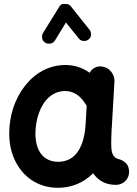

<svg xmlns="http://www.w3.org/2000/svg" viewBox="-20 -877 679 955"><path d="M556.6 42.5C574.7 42.5 589.8 36.1 603 23.9C615.7 11.2 622.1 -3.9 622.1 -22C621.6 -41 616.7 -55.2 607.4 -64.5C598.1 -73.7 587.9 -80.1 577.6 -83.5C542.5 -89.8 535.6 -114.3 533.7 -143.6C533.2 -149.4 533.2 -156.2 533.2 -164.6C533.2 -176.8 533.7 -205.6 535.2 -233.4C535.6 -237.3 535.6 -241.2 536.1 -244.6L549.3 -472.7V-476.6C549.3 -492.2 543.5 -507.3 532.2 -521.5C520.5 -535.6 505.9 -543.5 487.8 -545.9C484.4 -546.4 481.4 -546.9 478 -546.9C459 -546.9 437.5 -536.6 426.3 -515.1C389.6 -541 349.1 -553.7 305.2 -553.7C223.6 -553.7 153.8 -513.7 103.5 -449.2C53.2 -384.8 25.9 -300.8 25.9 -212.9V-210C26.4 -158.7 37.1 -113.3 57.6 -72.8C98.6 7.8 173.8 57.1 268.1 57.1C336.9 57.1 397 31.2 443.4 -15.1C468.3 21.5 505.4 42.5 556.6 42.5ZM269.5 -72.3C197.8 -72.3 157.7 -124 156.2 -208.5V-211.4C156.2 -248 162.1 -282.7 173.8 -315.4C196.8 -379.9 242.7 -424.3 303.7 -424.3C346.2 -424.3 380.4 -400.4 404.3 -360.8C406.2 -357.4 408.7 -354 411.1 -351.1L406.2 -264.2C405.8 -261.7 405.3 -258.8 405.3 -255.9C404.8 -252 404.8 -247.6 404.8 -243.2C393.6 -133.3 348.1 -72.3 269.5 -72.3ZM205.1 -664.6C210.4 -661.1 216.3 -659.7 222.7 -659.7C228.5 -659.7 243.7 -660.2 253.4 -675.8L308.1 -765.1L371.6 -686C382.8 -671.9 396 -673.3 399.4 -673.3C407.2 -673.3 414.1 -675.8 419.9 -680.2C435.1 -691.9 432.6 -705.1 432.6 -707.5C432.6 -715.8 430.2 -722.7 425.3 -729L331.5 -846.7C326.2 -854 317.4 -857.4 304.7 -857.4H293.9C286.6 -856.9 280.3 -852.5 274.9 -843.8L193.8 -712.4C190.4 -707 189 -701.2 189 -694.8C189 -689 189.5 -674.3 205.1 -664.6Z"/></svg>

Font: Mikhak
Style: Bold
Weight: 700
Designer: Amin Abedi
Version: Version 3.2